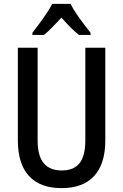

<svg xmlns="http://www.w3.org/2000/svg" viewBox="-20 -960 634 990"><path d="M523 -236Q523 -116 466 -53Q409 10 297 10Q187 10 129.5 -52.5Q72 -115 72 -236V-714H174V-236Q174 -156 205.5 -118.5Q237 -81 298 -81Q361 -81 390.5 -119Q420 -157 420 -237V-714H523ZM344 -940Q361 -906 391 -864.5Q421 -823 447 -791V-780H387Q365 -797 342.5 -820Q320 -843 297 -869Q272 -843 249.5 -819.5Q227 -796 207 -780H147V-791Q173 -824 203 -866Q233 -908 249 -940Z"/></svg>

Font: Noto Sans Lao Condensed Medium
Style: Regular
Weight: 500
Width: 3
Designer: Monotype Design Team
Foundry: Monotype Imaging Inc.
Version: Version 2.003; ttfautohint (v1.8.4.7-5d5b)